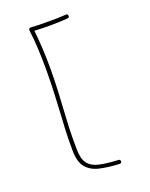

<svg xmlns="http://www.w3.org/2000/svg" viewBox="-124 -720 603 774"><g transform="rotate(-20 177.0 -333.0)"><path d="M264.6 -645.5Q265.6 -637.7 256.8 -636.7Q219.7 -633.8 181.2 -633.8Q164.6 -633.8 147.7 -634.3Q130.9 -634.8 114.3 -635.7Q123 -554.7 123 -474.6Q123 -421.9 120.4 -370.1Q117.7 -318.4 114.7 -267.6Q112.8 -235.8 112.1 -216.6Q111.3 -197.3 111.3 -178.7Q111.3 -160.2 111.3 -129.9Q111.3 -87.9 126.7 -67.4Q142.1 -46.9 173.8 -39.8Q205.6 -32.7 254.4 -30.3Q262.7 -30.3 262.7 -21.5Q262.7 -13.7 253.4 -13.7Q205.1 -16.1 169.2 -24.4Q133.3 -32.7 113.5 -56.9Q93.8 -81.1 93.8 -129.9Q93.8 -160.2 94 -179Q94.2 -197.8 95.2 -217.3Q96.2 -236.8 98.1 -268.6Q101.1 -319.3 103.3 -371.1Q105.5 -422.9 105.5 -474.6Q105.5 -516.6 103.5 -559.1Q101.6 -601.6 96.2 -644Q95.7 -647 97.9 -650.4Q100.1 -653.8 105 -653.3Q124 -651.9 142.8 -651.6Q161.6 -651.4 181.2 -651.4Q200.7 -651.4 219.2 -651.6Q237.8 -651.9 255.9 -653.3Q263.7 -654.3 264.6 -645.5Z"/></g></svg>

Font: Mikhak-DS1-FD Thin
Style: Regular
Weight: 100
Designer: Amin Abedi
Version: Version 3.2